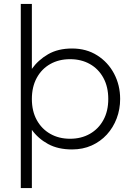

<svg xmlns="http://www.w3.org/2000/svg" viewBox="-20 -740 667 970"><path d="M85 210V-720H141V-392Q172.5 -436.5 222.8 -465.8Q273 -495 344 -495Q416.5 -495 471.2 -460.2Q526 -425.5 556.5 -367.5Q587 -309.5 587 -240Q587 -188 569.5 -141.8Q552 -95.5 519.8 -60.2Q487.5 -25 443 -5Q398.5 15 344 15Q273 15 222.8 -12.5Q172.5 -40 141 -84V210ZM334 -39Q390.5 -39 434 -63.8Q477.5 -88.5 502.2 -133.5Q527 -178.5 527 -240Q527 -301.5 502.2 -346.8Q477.5 -392 434 -416.5Q390.5 -441 334 -441Q277.5 -441 234 -416.5Q190.5 -392 165.8 -346.8Q141 -301.5 141 -240Q141 -178.5 165.8 -133.5Q190.5 -88.5 234 -63.8Q277.5 -39 334 -39Z"/></svg>

Font: Geologica Thin Roman Thin
Style: Regular
Weight: 250
Version: Version 1.010;gftools[0.9.28]